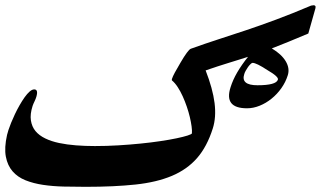

<svg xmlns="http://www.w3.org/2000/svg" viewBox="-43 -782 1244 745"><path d="M1153.3 -651.9Q1109.4 -633.3 1075.2 -619.4Q1041 -605.5 1011.7 -594.2Q1049.8 -571.3 1065.9 -543.9Q1082 -516.6 1073.7 -490.2Q1065.4 -463.4 1048.8 -439.9Q1032.2 -416.5 1010.7 -399.2Q989.3 -381.8 964.6 -371.8Q939.9 -361.8 915.5 -361.8Q825.2 -361.8 851.6 -443.4Q860.4 -471.7 877.4 -501Q894.5 -530.3 919.4 -561.5Q899.4 -555.2 880.6 -549.3Q861.8 -543.5 842.3 -537.4Q822.8 -531.2 801.3 -524.4Q779.8 -517.6 754.9 -508.8Q782.7 -437.5 789.6 -382.1Q796.4 -326.7 782.7 -283.7Q760.3 -212.9 721.7 -168.7Q683.1 -124.5 624 -99.6Q564.9 -74.7 482.4 -65.9Q399.9 -57.1 289.6 -57.1Q246.6 -57.1 204.1 -58.1Q161.6 -59.1 124 -64.7Q86.4 -70.3 55.9 -82.5Q25.4 -94.7 5.9 -117.2Q-13.7 -139.6 -20.3 -174.1Q-26.9 -208.5 -15.6 -258.8Q-14.6 -262.7 -12.9 -268.1Q-11.2 -273.4 -10.3 -277.3Q-6.3 -289.6 0.2 -305.7Q6.8 -321.8 15.1 -339.4Q23.4 -356.9 33.2 -374Q43 -391.1 52.7 -404.8Q62.5 -418.5 72 -426.8Q81.5 -435.1 89.8 -435.1Q106.4 -435.1 98.1 -406.7Q95.7 -398.4 91.1 -388.9Q86.4 -379.4 83.5 -371.1Q73.2 -338.9 76.9 -314.7Q80.6 -290.5 94.7 -273.4Q108.9 -256.3 132.6 -244.9Q156.2 -233.4 186.5 -227.1Q216.8 -220.7 252.2 -218Q287.6 -215.3 325.2 -215.3Q370.6 -215.3 415.8 -218Q460.9 -220.7 502.2 -224.9Q543.5 -229 579.3 -234.4Q615.2 -239.7 642.1 -245.4Q668.9 -251 684.8 -256.1Q700.7 -261.2 701.7 -264.6Q702.6 -275.4 700.4 -291.7Q698.2 -308.1 693.6 -327.6Q689 -347.2 681.9 -367.9Q674.8 -388.7 666 -408.2Q657.2 -427.7 646.7 -443.8Q636.2 -460 624 -470.2Q623.5 -473.6 623.8 -474.6Q624 -475.6 624.5 -476.6Q627 -484.9 635.5 -500.7Q644 -516.6 657.2 -538.6Q671.4 -563 681.6 -576.9Q691.9 -590.8 697.3 -592.8Q751.5 -612.3 803.7 -629.2Q856 -646 911.4 -664.6Q966.8 -683.1 1028.6 -706.1Q1090.3 -729 1164.1 -760.3Q1166.5 -760.3 1169.2 -761Q1171.9 -761.7 1174.3 -761.7Q1178.2 -761.7 1180.4 -758.8Q1182.6 -755.9 1180.7 -749ZM1035.2 -472.7Q1039.6 -483.9 994.1 -510.3Q951.7 -538.1 937 -538.1Q934.1 -538.1 929.2 -533.4Q924.3 -528.8 919.4 -522Q914.6 -515.1 910.4 -507.6Q906.2 -500 904.8 -494.6Q890.6 -451.2 956.1 -451.2Q1028.3 -451.2 1035.2 -472.7Z"/></svg>

Font: XB Zar
Style: Bold Italic
Weight: 700
Italic angle: -12°
Designer: Behnam
Foundry: Irmug
Version: Version 8.005 2009